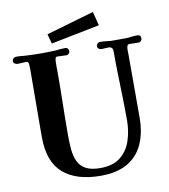

<svg xmlns="http://www.w3.org/2000/svg" viewBox="-97 -990 949 1075"><g transform="rotate(-10 378.0 -452.5)"><path d="M746 -716Q746 -708 740.5 -701.5Q735 -695 726 -695Q713 -695 700 -695.5Q687 -696 674 -696Q664 -696 661 -685Q658 -674 658.5 -661Q659 -648 659 -641V-280Q659 -195 630.5 -131Q602 -67 542.5 -32Q483 3 389 3Q251 3 176 -62Q101 -127 101 -266V-310Q101 -397 102 -485Q103 -573 103 -660Q103 -668 101.5 -682.5Q100 -697 90 -697H79Q69 -697 59 -696Q49 -695 39 -695Q31 -695 23 -700Q15 -705 15 -714Q15 -724 22 -730Q29 -736 39 -736Q50 -736 61.5 -735Q73 -734 83 -733Q130 -730 174 -730Q196 -730 218 -730.5Q240 -731 262 -732Q276 -734 289.5 -735Q303 -736 316 -736Q326 -736 331 -729.5Q336 -723 336 -714Q336 -707 330 -701Q324 -695 316 -695Q303 -695 290.5 -696Q278 -697 265 -697Q255 -697 253.5 -689Q252 -681 251 -674Q250 -658 250.5 -642Q251 -626 251 -610Q251 -521 249 -430.5Q247 -340 247 -251Q247 -209 250.5 -171Q254 -133 267.5 -103.5Q281 -74 311 -57Q341 -40 394 -40Q467 -40 509 -74Q551 -108 569 -162.5Q587 -217 587 -277Q587 -375 583.5 -475Q580 -575 580 -673Q580 -697 555 -697Q545 -697 535 -696Q525 -695 515 -695Q507 -695 500 -700.5Q493 -706 493 -714Q493 -723 499 -729.5Q505 -736 515 -736Q531 -736 546 -734Q561 -732 577 -731Q587 -731 597 -731Q607 -731 617 -731Q628 -731 639.5 -731Q651 -731 662 -731Q678 -732 693.5 -734Q709 -736 725 -736Q746 -736 746 -716ZM524 -829 247 -774 232 -829 504 -908Z"/></g></svg>

Font: Kaisei Tokumin ExtraBold
Style: Regular
Weight: 800
Designer: Font-Kai, 金井和夫
Foundry: KAZUO KANAI
Version: Version 5.003